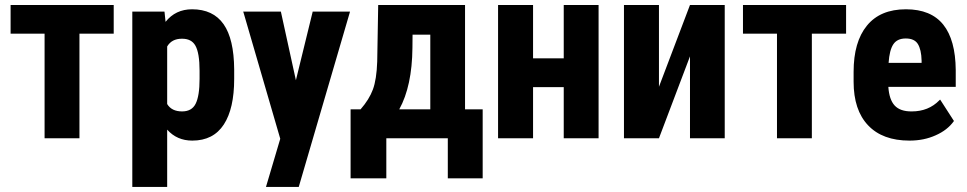

<svg xmlns="http://www.w3.org/2000/svg" viewBox="-20 -548 3834 761"><path d="M430.7 -414.6H294.9V0H156.7V-414.6H22V-528.3H430.7Z M771 -235.4V-267.6Q771 -337.9 754.4 -367.2Q738.8 -395 700.7 -394.5Q660.6 -394.5 642.6 -363.8V-135.7Q660.2 -106.4 701.7 -106.4Q740.2 -106.4 755.4 -136.7Q771 -168 771 -235.4ZM908.2 -273.4V-235.4Q908.2 -117.7 867.2 -54.7Q825.7 9.3 742.2 9.3Q681.2 9.3 642.6 -34.2V189.9V192.9H639.2H507.8H504.4V189.9V-498.5V-502H507.8H628.9H631.8L632.3 -499L636.2 -461.4Q675.8 -511.2 741.2 -511.2Q824.7 -511.2 866.2 -452.1Q907.2 -393.6 908.2 -273.4Z M1164.1 192.9H1034.2L1090.8 2L945.3 -498L943.8 -502H948.2H1090.3H1093.3L1093.8 -499.5L1152.8 -230L1218.8 -499.5L1219.2 -502H1221.7H1362.8H1367.2L1366.2 -498Z M1562.5 -114.7H1685.5V-410.6H1615.2L1614.7 -358.4Q1613.3 -207 1562.5 -114.7ZM1409.2 -114.7Q1443.4 -153.8 1458 -193.4Q1472.7 -232.9 1475.1 -304.2L1479 -528.3H1823.2V-114.7H1893.1V158.7H1754.9V0H1511.2V158.7H1369.6V-114.7Z M2352.5 0H2214.4V-202.6H2092.8V0H1954.1V-528.3H2092.8V-316.9H2214.4V-528.3H2352.5Z M2714.8 -528.3H2852.5V0H2714.8V-324.7L2591.8 0H2453.1V-528.3H2591.8V-204.1Z M3333.5 -414.6H3197.8V0H3059.6V-414.6H2924.8V-528.3H3333.5Z M3502 -298.8H3632.8V-307.6Q3631.8 -351.6 3617.7 -374Q3604 -395.5 3570.1 -395.5Q3536.1 -395.5 3520.8 -372.6Q3505.4 -349.6 3502 -298.8ZM3688.5 -11.7Q3642.1 9.3 3585 9.3Q3478 9.3 3420.7 -51.3Q3363.3 -111.8 3363.3 -224.1V-263.2Q3363.3 -381.8 3416 -446.3Q3468.8 -511.2 3570.8 -511.2Q3669.9 -511.2 3718.8 -450.2Q3767.1 -389.6 3768.1 -270.5V-207V-203.6H3765.1H3501Q3504.4 -153.3 3525.9 -129.9Q3547.9 -106 3593.8 -106.4Q3660.2 -106.4 3703.1 -150.4L3706.1 -153.3L3708.5 -149.9L3759.8 -70.3L3761.2 -68.4L3759.8 -66.9Q3747.6 -49.8 3729.7 -35.9Q3711.9 -22 3688.5 -11.7Z"/></svg>

Font: MAUL Condensed Bold
Style: Condensed Bold
Weight: 700
Designer: MAUL
Version: Version 1.0; 2020; ttfautohint (v1.8.3)